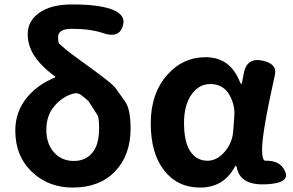

<svg xmlns="http://www.w3.org/2000/svg" viewBox="-20 -832 1320 866"><path d="M308 14Q200 14 127 -54Q49 -126 49 -243Q49 -329 103 -394Q151 -451 227 -482Q232 -484 228 -487Q174 -527 144 -567Q105 -619 105 -677.5Q105 -736 154 -772Q207 -812 305 -812Q420 -812 481 -791Q552 -766 533 -712Q515 -658 444 -683Q388 -702 304 -702Q242 -702 242 -665Q242 -640 248 -634Q274 -610 302 -589L402 -516Q486 -455 501 -435Q523 -404 545 -373Q569 -338 569 -252Q569 -132 499 -59Q429 14 308 14ZM427 -252Q427 -302 420 -312Q399 -344 379 -376Q377 -379 345 -404Q330 -415 312 -410Q264 -398 226.5 -355Q189 -312 189 -246.5Q189 -181 226 -142Q260 -106 313 -106Q366 -106 396.5 -143Q427 -180 427 -252Z M1048 -76Q1046 -85 1044 -85Q1042 -85 1034 -71Q984 14 882.5 14Q781 14 720.5 -63Q660 -140 660 -275.5Q660 -411 735 -495Q805 -574 907 -574Q1017 -574 1061 -465Q1066 -453 1068 -453Q1070 -453 1072 -462L1079 -499Q1092 -573 1162 -559Q1231 -545 1220 -495Q1162 -234 1162 -159Q1162 -106 1178 -107Q1243 -109 1265 -61Q1288 -12 1206 -3Q1066 14 1048 -76ZM916 -107Q958 -107 993 -147Q1028 -187 1032 -242L1037 -311Q1039 -341 1030 -369Q1004 -453 928 -453Q880 -453 847 -410Q810 -362 810 -277.5Q810 -193 838 -150Q866 -107 916 -107Z"/></svg>

Font: Resource Han Rounded KR
Style: Bold
Weight: 700
Designer: Cyano Hao (round all glyphs); Ryoko NISHIZUKA 西塚涼子 (kana, bopomofo & ideographs); Paul D. Hunt (Latin, Greek & Cyrillic)
Foundry: Cyano Hao
Version: 0.990